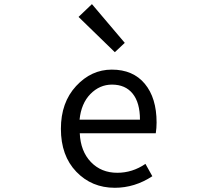

<svg xmlns="http://www.w3.org/2000/svg" viewBox="-20 -892 1040 925"><path d="M533.2 12.7Q421.9 12.7 347.7 -64.5Q273.4 -141.6 273.4 -271.5Q273.4 -398.4 346.7 -477.5Q419.9 -556.6 518.6 -556.6Q621.1 -556.6 677.7 -488.3Q734.4 -419.9 734.4 -301.8Q734.4 -275.4 730.5 -250H364.3Q368.2 -163.1 418 -111.3Q467.8 -59.6 544.9 -59.6Q618.2 -59.6 680.7 -102.5L713.9 -43Q628.9 12.7 533.2 12.7ZM363.3 -315.4H654.3Q654.3 -397.5 619.1 -440.9Q584 -484.4 519.5 -484.4Q460 -484.4 415.5 -439Q371.1 -393.6 363.3 -315.4ZM533.2 -640.6 358.4 -810.5 422.9 -872.1 581.1 -685.5Z"/></svg>

Font: GenEi Gothic M Regular
Style: Regular
Weight: 400
Designer: o_tamon (Modified); [Source Han Sans]
Ryoko NISHIZUKA  (kana & ideographs); Paul D. Hunt (Latin, Greek & Cyrillic); Wenl
Version: Version 1.1a;Original Version 1.004